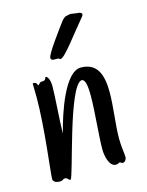

<svg xmlns="http://www.w3.org/2000/svg" viewBox="-101 -698 591 772"><g transform="rotate(-15 194.5 -312.0)"><path d="M333 -21C333 -35 327 -65 327 -99C327 -156 339 -229 339 -289C339 -359 322 -415 252 -415C186 -415 135 -260 114 -177C115 -237 123 -331 123 -372C123 -404 111 -415 107 -415C101 -415 107 -401 88 -401H83C79 -401 72 -390 68 -390C67 -390 68 -404 52 -404C50 -404 49 -403 49 -401C49 -385 50 -367 50 -346C50 -220 25 -36 25 -12C25 0 39 6 51 6C70 6 64 -1 75 -1C88 -1 86 10 96 10C108 10 186 -357 242 -365C257 -365 262 -339 262 -295C262 -229 251 -133 251 -74C251 -44 262 -1 288 -1C298 -1 301 -6 305 -6C308 -6 311 -1 317 -1C327 -1 333 -13 333 -21ZM309 -610C326 -630 296 -630 295 -630C293 -630 269 -634 267 -634C264 -634 252 -630 249 -630C244 -630 238 -623 233 -619C206 -583 144 -500 144 -484C144 -468 168 -476 176 -473C179 -472 179 -469 183 -469C201 -469 263 -556 309 -610Z"/></g></svg>

Font: Oregano
Style: Regular
Weight: 400
Designer: Astigmatic (AOETI)
Foundry: Astigmatic (AOETI)
Version: Version 1.000